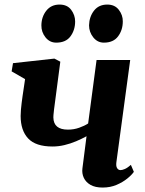

<svg xmlns="http://www.w3.org/2000/svg" viewBox="-20 -812 634 842"><path d="M244.5 -541.5 217 -332Q216.5 -327 215.8 -320.5Q215 -314 214.5 -308.2Q214 -302.5 214 -297Q214.5 -270 230.5 -256.8Q246.5 -243.5 278 -243.5Q304 -243.5 327.2 -251.8Q350.5 -260 366.5 -270.5L403.5 -549H551L490.5 -101.5Q488 -83.5 493.5 -74.8Q499 -66 508.5 -66Q516 -66 527.2 -70.8Q538.5 -75.5 554 -89L567 -58.5Q558 -45 538.2 -29Q518.5 -13 491 -1.2Q463.5 10.5 430 10.5Q397.5 10.5 377 -1.2Q356.5 -13 347.5 -32.2Q338.5 -51.5 341.5 -74L359.5 -214.5Q338.5 -203 313.8 -192.5Q289 -182 262.8 -175.8Q236.5 -169.5 210.5 -169.5Q136.5 -169.5 103.5 -204.8Q70.5 -240 70.5 -303.5Q70.5 -316 71.8 -330.8Q73 -345.5 75 -361Q77 -376.5 79 -391L90 -465L31 -499L37 -535L218.5 -555ZM226.5 -625Q198 -625 179.5 -648.2Q161 -671.5 161.5 -701Q162 -738.5 183.2 -765.2Q204.5 -792 241 -792Q275 -792 292.2 -768.8Q309.5 -745.5 309.5 -718Q309.5 -680.5 289.2 -652.8Q269 -625 226.5 -625ZM435.5 -625Q407.5 -625 389 -648.2Q370.5 -671.5 370.5 -701Q371.5 -738.5 392.2 -765.2Q413 -792 450.5 -792Q483.5 -792 501.2 -768.8Q519 -745.5 518.5 -718Q518.5 -680.5 498 -652.8Q477.5 -625 435.5 -625Z"/></svg>

Font: Merriweather 48pt ExtraBold
Style: Italic
Weight: 800
Italic angle: -7.8°
Version: Version 2.101